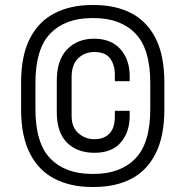

<svg xmlns="http://www.w3.org/2000/svg" viewBox="-20 -732 738 764"><path d="M355 12H345Q261 12 197.5 -20.5Q134 -53 99 -121.5Q64 -190 64 -297V-403Q64 -511 99 -579Q134 -647 197.5 -679.5Q261 -712 345 -712H355Q440 -712 502.5 -679.5Q565 -647 599.5 -579Q634 -511 634 -403V-297Q634 -190 599.5 -121.5Q565 -53 502.5 -20.5Q440 12 355 12ZM346 -40H354Q459 -40 518.5 -101Q578 -162 578 -298V-402Q578 -538 518.5 -599Q459 -660 354 -660H346Q240 -660 180.5 -599Q121 -538 121 -402V-298Q121 -162 180.5 -101Q240 -40 346 -40ZM356 -124Q287 -124 246.5 -164.5Q206 -205 206 -285V-411Q206 -494 247.5 -536Q289 -578 354 -578Q422 -578 459 -536.5Q496 -495 496 -430V-409H437V-436Q437 -473 418.5 -499Q400 -525 355 -525Q317 -525 291 -500Q265 -475 265 -425V-271Q265 -225 292.5 -201.5Q320 -178 355 -178Q393 -178 415 -200Q437 -222 437 -269V-291H496V-270Q496 -206 460.5 -165Q425 -124 356 -124Z"/></svg>

Font: Space Grotesk Variable Light
Style: Regular
Weight: 300
Designer: Florian Karsten
Foundry: Florian Karsten
Version: Version 2.000